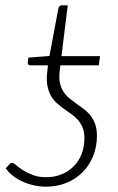

<svg xmlns="http://www.w3.org/2000/svg" viewBox="-20 -692 444 720"><path d="M210.5 -481.5H355L350.5 -447H206.5L204 -427Q200.5 -400 204.8 -381Q209 -362 218.2 -347.8Q227.5 -333.5 240.5 -323Q253.5 -312.5 267.2 -302.8Q281 -293 294.8 -282.8Q308.5 -272.5 319.2 -258.8Q330 -245 336.8 -226.8Q343.5 -208.5 343.5 -183Q343.5 -141.5 329.2 -106.5Q315 -71.5 289.5 -46Q264 -20.5 229 -6.2Q194 8 153 8Q127.5 8 103.8 2.2Q80 -3.5 60 -13.2Q40 -23 25 -35.5Q10 -48 1.5 -61L16 -76.5Q19.5 -81.5 26 -81.5Q30.5 -81.5 40 -73Q49.5 -64.5 65 -54.5Q80.5 -44.5 102.2 -36Q124 -27.5 153 -27.5Q183.5 -27.5 209.8 -37.8Q236 -48 255.2 -67Q274.5 -86 285.5 -113Q296.5 -140 296.5 -174Q296.5 -197.5 289.8 -213.8Q283 -230 272 -242.5Q261 -255 247.2 -264.5Q233.5 -274 219.5 -284Q205.5 -294 192.5 -305.8Q179.5 -317.5 170.5 -333.8Q161.5 -350 157.5 -372.2Q153.5 -394.5 157.5 -425.5L160 -447H94.5Q83 -447 84 -458.5L86.5 -476L165.5 -482L199 -661Q201.5 -672 212 -672H234Z"/></svg>

Font: Lato Light
Style: Italic
Weight: 300
Italic angle: -7°
Designer: Lukasz Dziedzic
Foundry: tyPoland Lukasz Dziedzic
Version: Version 2.007; 2014-02-27